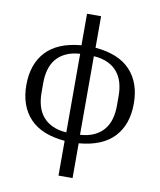

<svg xmlns="http://www.w3.org/2000/svg" viewBox="-96 -773 872 1049"><g transform="rotate(10 340.0 -249.0)"><path d="M301 7Q171 -4 106.5 -73Q42 -142 42 -258Q42 -374 106.5 -443Q171 -512 301 -523V-698H379V-523Q509 -512 573.5 -443Q638 -374 638 -258Q638 -142 573.5 -73Q509 -4 379 7V200H301ZM302 -476Q256 -473 223.5 -457.5Q191 -442 170.5 -417Q150 -392 140.5 -358.5Q131 -325 131 -286V-230Q131 -191 140.5 -157.5Q150 -124 170.5 -99Q191 -74 223.5 -58.5Q256 -43 302 -40ZM378 -40Q424 -43 456.5 -58.5Q489 -74 509.5 -99Q530 -124 539.5 -157.5Q549 -191 549 -230V-286Q549 -325 539.5 -358.5Q530 -392 509.5 -417Q489 -442 456.5 -457.5Q424 -473 378 -476Z"/></g></svg>

Font: IBM Plex Serif
Style: Regular
Weight: 400
Designer: Mike Abbink, Paul van der Laan, Pieter van Rosmalen
Foundry: Bold Monday
Version: Version 3.001